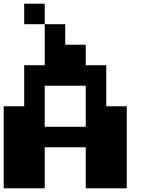

<svg xmlns="http://www.w3.org/2000/svg" viewBox="-20 -1020 818 1040"><path d="M222.2 -333.3H444.4V-555.6H222.2ZM333.3 -777.8H444.4V-666.7H555.6V-444.4H666.7V0H444.4V-222.2H222.2V0H0V-444.4H111.1V-666.7H222.2V-888.9H333.3ZM111.1 -888.9V-1000H222.2V-888.9Z"/></svg>

Font: Pixeloid Sans
Style: Bold
Weight: 700
Monospace: yes
Designer: GGBot
Version: 0.3